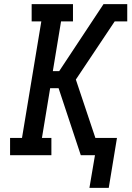

<svg xmlns="http://www.w3.org/2000/svg" viewBox="-20 -755 640 934"><path d="M415 159 442 0H373L265 -326H224L184 -84H230V0H29V-84H87L181 -651H134V-735H335V-651H277L237 -409H268L483 -734V-735H599V-651H538L349 -368L444 -84H549L509 159Z"/></svg>

Font: Iosevka Slab Medium Extended
Style: Italic
Weight: 500
Width: 7
Italic angle: -9°
Monospace: yes
Designer: Belleve Invis
Foundry: Belleve Invis
Version: Version 11.1.0; ttfautohint (v1.8.3)